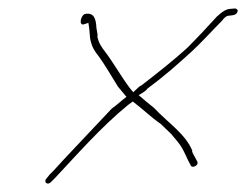

<svg xmlns="http://www.w3.org/2000/svg" viewBox="-20 -563 582 454"><path d="M90 -141C82 -133 92 -124 100 -132L110 -142C160 -195 218 -262 283 -315L294 -323C319 -304 337 -286 360 -270L385 -246C392 -237 399 -230 406 -220C418 -202 422 -187 431 -172C434 -164 452 -172 446 -182C442 -190 439 -194 434 -205L435 -206C419 -246 379 -271 344 -308C334 -316 319 -328 308 -338C313 -341 327 -349 328 -353C370 -384 400 -411 432 -440C455 -461 482 -491 505 -514C508 -518 514 -526 522 -526C531 -527 540 -527 542 -537C543 -540 538 -543 536 -543L524 -542C515 -541 507 -537 493 -524C472 -501 447 -474 423 -450C390 -420 358 -395 317 -363C313 -360 308 -358 307 -356L295 -345L286 -356C266 -383 246 -418 229 -440C219 -453 213 -462 210 -478L211 -479L208 -497C207 -519 202 -534 181 -530C173 -528 166 -508 175 -505C179 -505 185 -508 189 -509C191 -498 192 -486 193 -473C196 -455 202 -444 214 -429C226 -413 246 -379 259 -358L279 -334C267 -325 258 -316 244 -306C210 -270 163 -220 130 -185C115 -169 106 -158 98 -151Z"/></svg>

Font: Stray Cat
Style: ExLtExtObl
Weight: 200
Version: Version 1.0